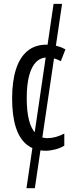

<svg xmlns="http://www.w3.org/2000/svg" viewBox="-20 -780 383 1006"><path d="M305.2 -759.8 162.6 206.1H118.7L260.7 -759.8ZM220.2 9.8Q161.1 9.8 121.8 -21Q82.5 -51.8 63 -112.8Q43.5 -173.8 43.5 -264.2Q43.5 -352.5 63.2 -415.5Q83 -478.5 123 -512.2Q163.1 -545.9 223.1 -545.9Q253.4 -545.9 277.6 -539.6Q301.8 -533.2 322.8 -521.5L298.8 -459.5Q280.8 -469.2 262.9 -474.1Q245.1 -479 228 -479Q192.9 -479 168.9 -454.8Q145 -430.7 132.6 -383.3Q120.1 -335.9 120.1 -265.1Q120.1 -196.3 132.1 -149.9Q144 -103.5 168.2 -79.8Q192.4 -56.2 228.5 -56.2Q250 -56.2 272.2 -62.3Q294.4 -68.4 316.9 -80.1V-16.6Q296.4 -3.9 269.3 2.9Q242.2 9.8 220.2 9.8Z"/></svg>

Font: Open Sans Condensed
Style: Regular
Weight: 400
Width: 3
Designer: Monotype Design Team
Foundry: Monotype Imaging Inc.
Version: Version 3.000